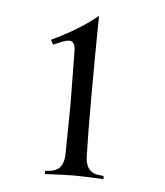

<svg xmlns="http://www.w3.org/2000/svg" viewBox="-37 -893 378 439"><g transform="rotate(5 151.5 -673.5)"><path d="M81.5 -488.3V-495.6L92.3 -496.6Q124 -499.5 124.5 -538.1Q126 -633.3 126 -649.9Q126 -673.3 124.5 -774.4Q124 -796.9 110.8 -796.9Q107.4 -796.9 102.8 -795.7Q98.1 -794.4 95 -793.2Q91.8 -792 85 -789.1Q78.1 -786.1 74.2 -784.7L68.8 -795.4Q132.3 -825.2 173.3 -859.4Q171.9 -759.3 171.9 -672.4Q171.9 -585.9 173.3 -538.1Q173.8 -499.5 205.6 -496.6L215.8 -495.6V-488.3Q168.5 -490.7 148.9 -490.7Q129.4 -490.7 81.5 -488.3Z"/></g></svg>

Font: Flanker
Style: Regular
Weight: 400
Designer: Flanker
Foundry: Flanker
Version: Version 2.027